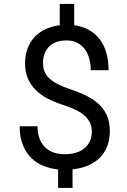

<svg xmlns="http://www.w3.org/2000/svg" viewBox="-20 -846 640 968"><path d="M442.9 -183.1Q443.4 -227.5 410.4 -259.3Q377.4 -291 305.7 -314.5Q260.3 -328.6 223.6 -347.2Q187 -365.7 160.9 -391.4Q134.8 -417 120.6 -450.2Q106.4 -483.4 106.4 -526.9Q106.4 -567.9 118.9 -601.1Q131.3 -634.3 154.1 -658.9Q176.8 -683.6 209.2 -698.7Q241.7 -713.9 281.2 -718.8V-826.2H354V-718.8Q436 -707.5 481.4 -649.7Q526.9 -591.8 527.3 -492.2H437.5Q437.5 -524.9 429.4 -552.5Q421.4 -580.1 406 -599.9Q390.6 -619.6 368.2 -630.9Q345.7 -642.1 316.9 -642.1Q257.8 -642.1 227.5 -611.3Q197.3 -580.6 196.8 -528.3Q196.8 -503.9 204.6 -484.9Q212.4 -465.8 229.2 -450.2Q246.1 -434.6 272.7 -421.1Q299.3 -407.7 336.9 -395Q382.8 -379.9 419.4 -361.3Q456.1 -342.8 481.4 -317.9Q506.8 -293 520.3 -260.3Q533.7 -227.5 533.7 -184.1Q533.7 -141.6 520.3 -107.9Q506.8 -74.2 482.4 -50Q458 -25.9 423.1 -11.2Q388.2 3.4 345.7 7.8V101.6H272.9V8.3Q234.9 4.4 200 -9.3Q165 -22.9 138.2 -49.1Q111.3 -75.2 95.2 -114.7Q79.1 -154.3 79.1 -209.5H169.4Q169.4 -168.5 181.6 -141.4Q193.8 -114.3 213.1 -98.1Q232.4 -82 256.8 -75.2Q281.2 -68.4 306.2 -68.4Q337.9 -68.4 363.3 -76.2Q388.7 -84 406.2 -98.9Q423.8 -113.8 433.3 -135Q442.9 -156.2 442.9 -183.1Z"/></svg>

Font: Roboto Mono
Style: Regular
Weight: 400
Designer: Google
Version: Version 2.000985; 2015; ttfautohint (v1.3)